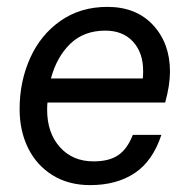

<svg xmlns="http://www.w3.org/2000/svg" viewBox="-20 -529 543 558"><path d="M118 -231Q117 -224 117 -210Q117 -143 154 -101.5Q191 -60 252 -60Q297 -60 323.5 -78Q350 -96 366 -137H449Q424 -61 371.5 -26Q319 9 242 9Q179 9 132.5 -20Q86 -49 61.5 -99Q37 -149 37 -212Q37 -292 67.5 -360Q98 -428 156 -468.5Q214 -509 292 -509Q376 -509 425 -456Q474 -403 474 -321Q474 -281 460 -231ZM128 -301H395Q396 -308 396 -323Q396 -376 366.5 -408Q337 -440 286 -440Q224 -440 184.5 -402Q145 -364 128 -301Z"/></svg>

Font: CBA Beacon Sans
Style: Italic
Weight: 400
Italic angle: -13°
Designer: Wei Huang
Foundry: Wei Huang
Version: Version 1.002